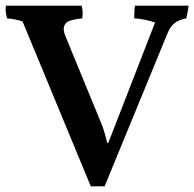

<svg xmlns="http://www.w3.org/2000/svg" viewBox="-21 -702 689 681"><path d="M4 -637Q-1 -656 -1 -666.5Q-1 -677 0 -682H268Q272 -671 272 -658Q272 -645 271 -637Q225 -632 215 -622Q205 -612 205 -600.5Q205 -589 211 -574L340 -260Q350 -235 359 -195H363L529 -622Q496 -634 455 -637Q455 -667 458 -682H648Q644 -654 640 -637Q613 -632 597.5 -619.5Q582 -607 572 -581L350 -41H301L59 -626Q35 -634 4 -637Z"/></svg>

Font: Halant Semibold
Style: Regular
Weight: 600
Version: Version 1.100;PS 1.0;hotconv 1.0.78;makeotf.lib2.5.61930; tt